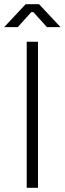

<svg xmlns="http://www.w3.org/2000/svg" viewBox="-46 -900 310 920"><path d="M136 -700V0H82V-700ZM114 -842H104L39 -770H-26L77 -880H141L244 -770H179Z"/></svg>

Font: Space Grotesk Variable
Style: Regular
Weight: 400
Designer: Florian Karsten (Space Grotesk), Colophon Foundry (Space Mono)
Foundry: Florian Karsten
Version: Version 1.106